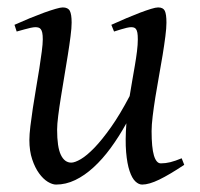

<svg xmlns="http://www.w3.org/2000/svg" viewBox="-20 -477 539 517"><path d="M476.1 -33.2Q436.5 -6.8 408.9 6.6Q381.3 20 362.8 20Q353.5 20 344.5 11.5Q335.4 2.9 328.9 -16.6Q322.3 -36.1 319.6 -67.6Q316.9 -99.1 320.3 -145Q300.3 -108.9 278.1 -78.6Q255.9 -48.3 231.9 -26.4Q208 -4.4 182.6 7.8Q157.2 20 130.9 20Q121.1 20 108.6 12.5Q96.2 4.9 85.2 -10.3Q74.2 -25.4 66.7 -47.9Q59.1 -70.3 59.1 -100.1Q59.1 -114.7 61.8 -137.2Q64.5 -159.7 68.4 -185.5Q72.3 -211.4 77.1 -239.3Q82 -267.1 85.9 -292.5Q89.8 -317.9 92.5 -338.4Q95.2 -358.9 95.2 -371.1Q95.2 -382.3 93.8 -388.9Q92.3 -395.5 89.6 -398.7Q86.9 -401.9 83.3 -402.8Q79.6 -403.8 75.2 -403.8Q70.8 -403.8 62.5 -402.1Q54.2 -400.4 45.9 -397.9Q36.1 -395.5 24.9 -392.1L19 -410.2Q39.6 -419.4 60.3 -428Q81.1 -436.5 98.6 -442.9Q116.2 -449.2 129.6 -453.1Q143.1 -457 148.9 -457Q163.1 -457 168 -447.8Q172.9 -438.5 172.9 -416Q172.9 -401.9 169.9 -378.9Q167 -356 162.6 -328.6Q158.2 -301.3 153.3 -272Q148.4 -242.7 144 -215.3Q139.6 -188 136.7 -165Q133.8 -142.1 133.8 -127.9Q133.8 -81.1 143.8 -60.1Q153.8 -39.1 171.9 -39.1Q181.6 -39.1 197.8 -48.6Q213.9 -58.1 234.4 -79.3Q254.9 -100.6 279.1 -134.8Q303.2 -168.9 329.1 -218.3Q332.5 -239.3 336.2 -260.5Q339.8 -281.7 343.3 -301.5Q346.7 -321.3 348.9 -339.1Q351.1 -356.9 351.1 -371.1Q351.1 -382.3 349.9 -388.9Q348.6 -395.5 346.2 -398.7Q343.8 -401.9 340.6 -402.8Q337.4 -403.8 333 -403.8Q328.6 -403.8 321 -402.1Q313.5 -400.4 305.7 -397.9Q296.9 -395.5 287.1 -392.1L279.8 -410.2Q300.3 -419.4 320.3 -428Q340.3 -436.5 357.2 -442.9Q374 -449.2 386.7 -453.1Q399.4 -457 405.8 -457Q419.4 -457 423.8 -447.8Q428.2 -438.5 428.2 -416Q428.2 -401.9 425.3 -379.2Q422.4 -356.4 418 -329.3Q413.6 -302.2 408.2 -272.7Q402.8 -243.2 398.4 -215.6Q394 -188 391.1 -164.1Q388.2 -140.1 388.2 -124Q388.2 -79.6 394.5 -58.3Q400.9 -37.1 413.1 -37.1Q425.8 -37.1 438.7 -40.3Q451.7 -43.5 469.2 -50.8Z"/></svg>

Font: Gentium Plus Cyr
Style: Italic
Weight: 400
Italic angle: -8°
Designer: J. Victor Gaultney, Annie Olsen, Iska Routamaa, Becca Hirsbrunner
Foundry: SIL International
Version: Version 5.000